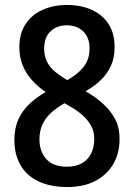

<svg xmlns="http://www.w3.org/2000/svg" viewBox="-20 -744 539 774"><path d="M250 -724Q307 -724 350.5 -704Q394 -684 418 -646.5Q442 -609 442 -554Q442 -512 427.5 -479.5Q413 -447 386.5 -421.5Q360 -396 325 -376Q364 -354 394.5 -326.5Q425 -299 443.5 -265Q462 -231 462 -184Q462 -125 436 -81.5Q410 -38 363 -14Q316 10 252 10Q183 10 135 -13Q87 -36 62.5 -78.5Q38 -121 38 -180Q38 -227 54 -262.5Q70 -298 98.5 -325Q127 -352 164 -373Q132 -395 108 -422Q84 -449 71 -481.5Q58 -514 58 -554Q58 -608 82.5 -646Q107 -684 151 -704Q195 -724 250 -724ZM139 -182Q139 -134 166.5 -103Q194 -72 250 -72Q286 -72 310.5 -86Q335 -100 347.5 -125.5Q360 -151 360 -184Q360 -214 347 -237.5Q334 -261 310.5 -281.5Q287 -302 255 -319L240 -328Q207 -309 184.5 -288Q162 -267 150.5 -241Q139 -215 139 -182ZM249 -642Q209 -642 183.5 -617.5Q158 -593 158 -548Q158 -517 170 -494Q182 -471 203 -454Q224 -437 251 -421Q278 -436 298 -454Q318 -472 329.5 -494.5Q341 -517 341 -548Q341 -593 315.5 -617.5Q290 -642 249 -642Z"/></svg>

Font: Noto Sans Display SemiCondensed Medium
Style: Regular
Weight: 500
Width: 4
Designer: Monotype Design Team
Foundry: Monotype Imaging Inc.
Version: Version 2.003